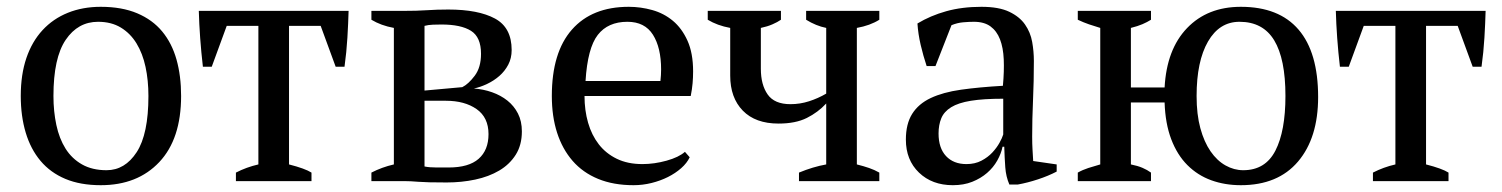

<svg xmlns="http://www.w3.org/2000/svg" viewBox="-20 -532 4412 564"><path d="M41 0ZM41 -250Q41 -313 57.5 -361.5Q74 -410 105 -443.5Q136 -477 179.5 -494.5Q223 -512 276 -512Q338 -512 383 -493Q428 -474 456.5 -439.5Q485 -405 498.5 -357Q512 -309 512 -250Q512 -124 448 -56Q384 12 276 12Q216 12 172 -6.5Q128 -25 99 -59.5Q70 -94 55.5 -142.5Q41 -191 41 -250ZM137 -250Q137 -205 145.5 -165Q154 -125 172.5 -95.5Q191 -66 221 -49Q251 -32 293 -32Q347 -32 381.5 -85Q416 -138 416 -250Q416 -296 407.5 -335.5Q399 -375 381 -404.5Q363 -434 335 -451Q307 -468 268 -468Q209 -468 173 -415Q137 -362 137 -250Z M895 0H673V-25Q704 -41 739 -49V-456H646L602 -336H576Q571 -379 568 -420.5Q565 -462 564 -500H1004Q1003 -464 1000.5 -421.5Q998 -379 992 -336H966L922 -456H829V-49Q876 -37 895 -25Z M1513 -146Q1513 -106 1495 -77.5Q1477 -49 1446.5 -31Q1416 -13 1376 -4.5Q1336 4 1292 4Q1260 4 1241 3.5Q1222 3 1209 2Q1196 1 1187 0.5Q1178 0 1167 0H1071V-25Q1102 -41 1137 -49V-450Q1099 -457 1071 -474V-500H1161Q1185 -500 1202 -500.5Q1219 -501 1234 -502Q1249 -503 1264 -503.5Q1279 -504 1297 -504Q1385 -504 1434 -477.5Q1483 -451 1483 -385Q1483 -361 1473 -342Q1463 -323 1447 -309Q1431 -295 1411 -285.5Q1391 -276 1372 -272Q1400 -270 1425.5 -261Q1451 -252 1470.5 -236.5Q1490 -221 1501.5 -198.5Q1513 -176 1513 -146ZM1227 -43Q1241 -40 1262.5 -40Q1284 -40 1298 -40Q1357 -40 1386 -65.5Q1415 -91 1415 -138Q1415 -187 1380 -211.5Q1345 -236 1290 -236H1227ZM1227 -266 1338 -276Q1356 -285 1374.5 -309.5Q1393 -334 1393 -374Q1393 -423 1363.5 -441.5Q1334 -460 1277 -460Q1266 -460 1252 -459.5Q1238 -459 1227 -456Z M1601 0ZM2006 -70Q1998 -53 1981 -38Q1964 -23 1942 -12Q1920 -1 1894 5.5Q1868 12 1841 12Q1782 12 1737 -6.5Q1692 -25 1662 -59.5Q1632 -94 1616.5 -142Q1601 -190 1601 -250Q1601 -378 1660 -445Q1719 -512 1827 -512Q1862 -512 1896 -502.5Q1930 -493 1956.5 -471Q1983 -449 1999.5 -412.5Q2016 -376 2016 -322Q2016 -305 2014.5 -287.5Q2013 -270 2009 -250H1697Q1697 -208 1707.5 -171.5Q1718 -135 1739 -108Q1760 -81 1792 -65.5Q1824 -50 1867 -50Q1902 -50 1938 -60Q1974 -70 1992 -86ZM1823 -468Q1766 -468 1736 -429.5Q1706 -391 1700 -294H1920Q1921 -303 1921.5 -311.5Q1922 -320 1922 -328Q1922 -392 1898 -430Q1874 -468 1823 -468Z M2059 -500H2274V-474Q2264 -467 2249 -460.5Q2234 -454 2215 -450V-330Q2215 -283 2235 -254.5Q2255 -226 2302 -226Q2330 -226 2356.5 -234.5Q2383 -243 2407 -257V-450Q2377 -456 2348 -474V-500H2563V-474Q2536 -457 2497 -450V-49Q2517 -44 2533 -38.5Q2549 -33 2563 -25V0H2327V-25Q2368 -42 2407 -49V-228Q2383 -202 2350 -185.5Q2317 -169 2267 -169Q2199 -169 2162 -207Q2125 -245 2125 -310V-450Q2087 -457 2059 -474Z M2641 0ZM3012 -131Q3012 -109 3013 -93Q3014 -77 3015 -59L3084 -49V-28Q3059 -15 3028.5 -5Q2998 5 2970 10H2945Q2935 -13 2933 -40.5Q2931 -68 2930 -101H2925Q2921 -81 2909.5 -60.5Q2898 -40 2879.5 -24Q2861 -8 2836 2Q2811 12 2779 12Q2718 12 2679.5 -25Q2641 -62 2641 -122Q2641 -168 2659.5 -197.5Q2678 -227 2714 -244Q2750 -261 2803 -268.5Q2856 -276 2926 -280Q2930 -323 2928.5 -357.5Q2927 -392 2917.5 -416.5Q2908 -441 2889.5 -454.5Q2871 -468 2841 -468Q2827 -468 2809.5 -466.5Q2792 -465 2775 -458L2728 -338H2702Q2692 -368 2684.5 -400Q2677 -432 2675 -463Q2713 -486 2759.5 -499Q2806 -512 2863 -512Q2914 -512 2944.5 -497.5Q2975 -483 2991 -460Q3007 -437 3012 -409Q3017 -381 3017 -353Q3017 -293 3014.5 -237.5Q3012 -182 3012 -131ZM2819 -50Q2844 -50 2863 -60Q2882 -70 2895 -84Q2908 -98 2916 -112.5Q2924 -127 2927 -137V-242Q2869 -242 2832 -236Q2795 -230 2774 -217Q2753 -204 2745 -184.5Q2737 -165 2737 -140Q2737 -97 2759 -73.5Q2781 -50 2819 -50Z M3361 0H3146V-25Q3160 -33 3177 -38.5Q3194 -44 3212 -49V-450Q3195 -455 3179 -460.5Q3163 -466 3146 -474V-500H3361V-474Q3350 -467 3336 -461Q3322 -455 3302 -450V-275H3401Q3407 -387 3467 -449.5Q3527 -512 3625 -512Q3737 -512 3794.5 -445Q3852 -378 3852 -247Q3852 -127 3793 -57.5Q3734 12 3625 12Q3578 12 3538 -2.5Q3498 -17 3468 -47Q3438 -77 3420.5 -123Q3403 -169 3401 -231H3302V-49Q3322 -45 3336 -39Q3350 -33 3361 -25ZM3495 -250Q3495 -196 3506 -155.5Q3517 -115 3536 -87.5Q3555 -60 3580 -46Q3605 -32 3632 -32Q3697 -32 3726.5 -89.5Q3756 -147 3756 -250Q3756 -359 3723 -413.5Q3690 -468 3621 -468Q3562 -468 3528.5 -410Q3495 -352 3495 -250Z M4235 0H4013V-25Q4044 -41 4079 -49V-456H3986L3942 -336H3916Q3911 -379 3908 -420.5Q3905 -462 3904 -500H4344Q4343 -464 4340.5 -421.5Q4338 -379 4332 -336H4306L4262 -456H4169V-49Q4216 -37 4235 -25Z"/></svg>

Font: PT Serif
Style: Regular
Weight: 400
Designer: A.Korolkova, O.Umpeleva, V.Yefimov
Foundry: ParaType Ltd
Version: Version 1.000W OFL; ttfautohint (v1.6)